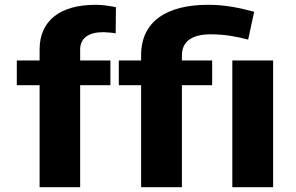

<svg xmlns="http://www.w3.org/2000/svg" viewBox="-20 -780 1232 800"><path d="M410 -646C430 -645 448 -644 462 -641L463 -750C437 -755 410 -760 378 -760C232 -760 145 -695 145 -574V-528H50V-425H145V0H314V-425H440V-528H314V-574C314 -622 351 -646 410 -646ZM858 -637C919 -637 968 -627 1014 -615L1039 -731C977 -747 922 -760 847 -760C676 -760 568 -692 568 -550V-528H475V-425H568V0H738V-425H864V-528H738V-550C738 -610 784 -637 858 -637ZM1118 0V-528H948V0Z"/></svg>

Font: Asimov
Style: XWid
Weight: 500
Designer: Google
Version: Version 2.000980; 2014